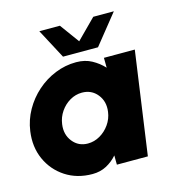

<svg xmlns="http://www.w3.org/2000/svg" viewBox="-113 -794 848 901"><g transform="rotate(-15 311.0 -343.0)"><path d="M419 -500H569L498.5 0H348L347.5 -45Q325 -19 294.8 -3Q264.5 13 227 13Q152.5 13 96.5 -23.5Q40.5 -60 13 -121.2Q-14.5 -182.5 -4 -257Q3.5 -310.5 29.8 -357Q56 -403.5 95.8 -438.8Q135.5 -474 184.8 -494Q234 -514 287 -514Q330 -514 362.5 -496.2Q395 -478.5 419.5 -452ZM243 -131Q274 -131 301.8 -147Q329.5 -163 348.5 -190Q367.5 -217 372 -250Q379 -299.5 351 -334.2Q323 -369 276.5 -369Q245.5 -369 218 -353Q190.5 -337 172 -310Q153.5 -283 149 -250Q142 -200.5 169.8 -165.8Q197.5 -131 243 -131ZM235 -555 158.5 -699H258.5L327 -605L420.5 -699H520.5L405 -555Z"/></g></svg>

Font: Urbanist Black
Style: Italic
Weight: 900
Italic angle: -8°
Designer: Corey Hu
Foundry: Corey Hu
Version: Version 1.330; ttfautohint (v1.8.4.7-5d5b)